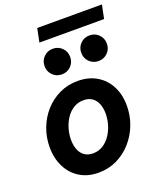

<svg xmlns="http://www.w3.org/2000/svg" viewBox="-162 -998 924 1107"><g transform="rotate(-20 299.5 -444.5)"><path d="M250.5 7.8Q183.6 7.8 135 -22.5Q86.4 -52.7 60.1 -105.7Q33.7 -158.7 33.7 -226.6Q33.7 -286.6 54.4 -341.6Q75.2 -396.5 113 -439Q150.9 -481.4 202.4 -506.1Q253.9 -530.8 315.4 -530.8Q382.3 -530.8 431.6 -501.2Q481 -471.7 507.6 -419.7Q534.2 -367.7 534.2 -299.8Q534.2 -239.7 513.2 -184.6Q492.2 -129.4 453.9 -85.9Q415.5 -42.5 363.8 -17.3Q312 7.8 250.5 7.8ZM257.8 -107.9Q291.5 -107.9 318.4 -124.5Q345.2 -141.1 364.3 -168.9Q383.3 -196.8 393.6 -230.7Q403.8 -264.6 403.8 -298.8Q403.8 -334 392.8 -360.4Q381.8 -386.7 360.8 -400.9Q339.8 -415 309.1 -415Q275.4 -415 248.3 -398.4Q221.2 -381.8 202.6 -354.2Q184.1 -326.7 174.1 -293Q164.1 -259.3 164.1 -225.1Q164.1 -189.9 174.8 -163.3Q185.5 -136.7 206.5 -122.3Q227.5 -107.9 257.8 -107.9ZM469.7 -597.2Q436.5 -597.2 413.8 -619.9Q391.1 -642.6 391.1 -675.8Q391.1 -709 413.8 -731.7Q436.5 -754.4 469.7 -754.4Q502.9 -754.4 525.6 -731.7Q548.3 -709 548.3 -675.8Q548.3 -642.6 525.6 -619.9Q502.9 -597.2 469.7 -597.2ZM244.6 -597.2Q211.4 -597.2 188.7 -619.9Q166 -642.6 166 -675.8Q166 -709 188.7 -731.7Q211.4 -754.4 244.6 -754.4Q277.8 -754.4 300.5 -731.7Q323.2 -709 323.2 -675.8Q323.2 -642.6 300.5 -619.9Q277.8 -597.2 244.6 -597.2ZM184.6 -814 201.7 -897.5H598.6L581.5 -814Z"/></g></svg>

Font: Reddit Sans
Style: Bold Italic
Weight: 700
Italic angle: -11.25°
Designer: Stephen Hutchings
Version: Version 1.013